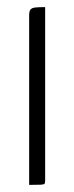

<svg xmlns="http://www.w3.org/2000/svg" viewBox="-20 -520 209 540"><path d="M62 0V-477Q62 -489 66 -493.5Q70 -498 80 -499Q90 -500 107 -500V-12Q107 -6 105.5 -3.5Q104 -1 94.5 -0.5Q85 0 62 0Z"/></svg>

Font: Yanone Kaffeesatz Light
Style: Regular
Weight: 300
Designer: Yanone (Cyrillic: Daniel Pouzeot, Huerta Tipografica, and Cyreal)
Foundry: Yanone
Version: Version 2.003